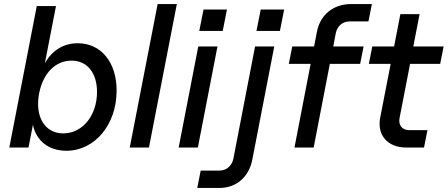

<svg xmlns="http://www.w3.org/2000/svg" viewBox="-20 -730 2215 950"><path d="M308 16C449 16 557 -113 557 -282C557 -422 480 -516 365 -516C294 -516 238 -481 202 -417L257 -700H162L26 0H121L143 -113C158 -35 220 16 308 16ZM293 -70C201 -70 151 -154 174 -270C194 -369 255 -430 334 -430C411 -430 460 -370 460 -275C460 -158 388 -70 293 -70Z M622 0H717L855 -710H760Z M864 0H959L1056 -500H961ZM966 -577H1082L1103 -683H987Z M956 200H1066C1149 200 1211 146 1228 62L1337 -500H1242L1135 54C1128 90 1101 114 1066 114H973ZM1249 -577H1365L1386 -683H1270Z M1548 -572 1534 -500H1426L1409 -414H1517L1437 0H1532L1612 -414H1762L1779 -500H1629L1641 -564C1648 -601 1675 -624 1710 -624H1803L1820 -710H1718C1629 -710 1564 -657 1548 -572Z M1990 0H2078L2095 -86H2005C1970 -86 1950 -111 1957 -146L2009 -414H2158L2175 -500H2025L2056 -660H1961L1930 -500H1822L1805 -414H1913L1861 -147C1845 -61 1898 0 1990 0Z"/></svg>

Font: Uncut Sans Medium Italic
Style: Regular
Weight: 500
Italic angle: -11°
Designer: Kasper Nordkvist
Foundry: UNCUT.wtf
Version: Version 1.304;Glyphs 3.2 (3246)